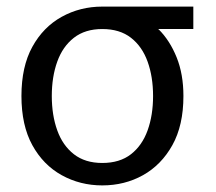

<svg xmlns="http://www.w3.org/2000/svg" viewBox="-20 -551 656 582"><path d="M290 11Q223 11 167 -20Q111 -51 78 -111Q45 -171 45 -260Q45 -349 78 -409Q111 -469 167 -500Q223 -531 290 -531H291H566V-463H459L461 -462Q495 -428 515.5 -377Q536 -326 536 -260Q536 -171 502.5 -111Q469 -51 413.5 -20Q358 11 290 11ZM290 -57Q343 -57 377 -83.5Q411 -110 427.5 -156Q444 -202 444 -260Q444 -318 427.5 -364Q411 -410 377 -436.5Q343 -463 290 -463Q238 -463 204 -436.5Q170 -410 153.5 -364Q137 -318 137 -260Q137 -202 153.5 -156Q170 -110 204 -83.5Q238 -57 290 -57Z"/></svg>

Font: Murecho
Style: Regular
Weight: 400
Designer: Neil Summerour
Foundry: Positype
Version: Version 1.010; ttfautohint (v1.8.3)